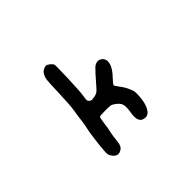

<svg xmlns="http://www.w3.org/2000/svg" viewBox="-157 -766 1315 1315"><g transform="rotate(-45 500.0 -108.5)"><path d="M379 -490Q394 -497 404 -498Q414 -498 431 -484.5Q448 -471 451 -460Q454 -447 449.5 -326.5Q445 -206 440 -175Q434 -141 435.5 -131.5Q437 -122 447 -115Q455 -109 462.5 -109Q470 -109 488.5 -112.5Q507 -116 516.5 -122Q526 -128 541 -145Q620 -236 638 -252Q656 -268 678 -269Q697 -269 711.5 -254Q726 -239 726 -220Q726 -174 671 -117Q638 -82 638 -75Q638 -67 660 -39Q682 -11 697 23Q707 46 709 58.5Q711 71 709 103Q705 164 685.5 200Q666 236 637 236Q571 236 589 138Q597 90 590 67Q583 44 553 23Q538 12 527.5 9.5Q517 7 479 7Q428 7 420 11Q414 16 408 62Q404 103 395 138Q389 166 385 207Q382 240 373 255.5Q364 271 342 279Q310 290 285 252Q277 240 275 230.5Q273 221 275 197Q277 159 286 91.5Q295 24 299 10Q304 -7 310 -50Q316 -102 323 -141Q331 -186 335 -313Q338 -400 340.5 -422.5Q343 -445 351 -460Q362 -482 379 -490Z"/></g></svg>

Font: linja li nja tan jan Jami
Style: Regular
Weight: 400
Designer: jan Jami
Version: Version 1.0